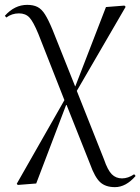

<svg xmlns="http://www.w3.org/2000/svg" viewBox="-25 -540 578 790"><path d="M448 230Q409 230 387 209.5Q365 189 346 136L249 -108H247L124 215L48 221L44 216L240 -128L133 -400Q112 -451 96 -468Q80 -485 53 -485Q24 -485 1 -468L-5 -475Q35 -520 87 -520Q112 -520 129 -511.5Q146 -503 160 -481Q174 -459 191 -418L284 -185H285L411 -511L487 -517L492 -512L291 -166L403 116Q418 160 435 177Q452 194 477 194Q502 194 527 177L533 184Q493 230 448 230Z"/></svg>

Font: Literata 72pt Light
Style: Regular
Weight: 300
Designer: Latin by Veronika Burian and Jose Scaglione. Greek by Irene Vlachou. Cyrillic by Vera Evstafieva.
Foundry: TypeTogether
Version: Version 3.002